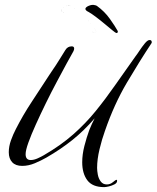

<svg xmlns="http://www.w3.org/2000/svg" viewBox="-20 -677 642 787"><path d="M407 90Q359 90 338 62Q317 34 317 -12Q317 -44 326 -79Q335 -114 346 -144Q351 -157 356.5 -168.5Q362 -180 368 -192Q324 -141 276.5 -103Q229 -65 170 -31Q149 -19 123 -8Q97 3 71 3Q44 3 30 -12Q16 -27 16 -53Q16 -77 25 -102Q34 -127 45 -148Q74 -205 110 -259.5Q146 -314 181 -368Q191 -383 197 -392Q203 -401 209.5 -410.5Q216 -420 225 -435Q231 -444 236.5 -453.5Q242 -463 248 -472Q257 -487 274 -487Q284 -487 284 -478Q284 -473 281 -467Q271 -450 253 -416.5Q235 -383 212.5 -341Q190 -299 168 -254Q146 -209 127 -167Q108 -125 96.5 -93Q85 -61 85 -45Q85 -21 106 -21Q119 -21 134.5 -28Q150 -35 160 -41Q229 -81 280 -126Q331 -171 372 -221.5Q413 -272 452 -328Q491 -384 536 -447Q541 -453 551.5 -469Q562 -485 573.5 -499Q585 -513 593 -513Q602 -513 602 -504Q602 -501 601 -500Q552 -426 500 -338Q448 -250 410 -140Q398 -107 388 -65.5Q378 -24 378 11Q378 23 381 39Q384 55 393 67Q402 79 418 79Q432 79 443 69.5Q454 60 458 60Q460 60 460 64Q460 73 449.5 78.5Q439 84 426.5 87Q414 90 407 90ZM456 -542Q454 -542 440.5 -553Q427 -564 408.5 -579.5Q390 -595 372 -608.5Q354 -622 343 -628Q330 -634 330 -641Q331 -648 344.5 -653.5Q358 -659 368 -656Q370 -656 372.5 -655Q375 -654 377 -653Q409 -630 430.5 -599.5Q452 -569 462 -551Q462 -550 462.5 -550Q463 -550 463 -549Q463 -540 456 -542ZM374 -549Q374 -548 374 -548Q374 -547 374 -547Q374 -546 373 -546Q373 -545 373 -545Q373 -545 373 -544Q372 -544 372 -544Q372 -543 371 -543Q371 -543 371 -543Q370 -542 370 -542Q370 -542 369 -542Q369 -542 368.5 -542Q368 -542 368 -542H369H370L371 -543L372 -544H373V-545V-546L374 -547V-548V-549V-550Q374 -550 373.5 -550Q373 -550 373 -550Q373 -550 373 -550Q373 -550 373 -550Q373 -550 373 -551Q373 -551 373 -551Q373 -551 373 -551L372 -553L371 -554L370 -556L369 -557L368 -559L367 -561L366 -562L365 -564L363 -566L362 -567L361 -569L359 -571L358 -573L356 -575L355 -577L353 -579L352 -580L350 -582L348 -584L347 -586L345 -588L343 -590L341 -592L340 -595L338 -597L336 -599L334 -601L332 -603L330 -605L328 -607L326 -609L324 -611L321 -613L319 -615L317 -617L315 -619L313 -621L310 -623L308 -625L306 -627L304 -629L301 -631L299 -633L296 -635L294 -637L292 -639L289 -641L287 -643L284 -644L282 -646L279 -648L276 -650Q276 -650 276 -650Q276 -650 275 -650Q275 -650 274 -651Q274 -651 273 -651Q272 -652 272 -651V-652H271H270L269 -653H268H267H264H261Q263 -654 264 -653.5Q265 -653 264 -653Q265 -653 267 -653Q268 -653 268 -653Q268 -653 269 -653Q269 -653 269 -653Q270 -653 270 -652Q270 -652 271 -652Q271 -652 272 -652Q272 -652 272 -651Q272 -652 273 -651H274L275 -650H276Q278 -649 279 -648Q281 -647 282 -646Q283 -645 284 -644Q285 -643 287 -643Q288 -642 289 -641Q290 -640 292 -639Q293 -638 294 -637Q295 -636 296 -635Q298 -634 299 -633Q300 -632 301 -631Q302 -630 304 -629Q305 -628 306 -627Q307 -626 308 -625Q309 -624 310 -623Q312 -622 313 -621Q314 -620 315 -619Q316 -618 317 -617Q318 -616 319 -615Q320 -614 321 -613Q322 -612 324 -611Q325 -610 326 -609Q327 -608 328 -607Q329 -606 330 -605Q331 -604 332 -603Q333 -602 334 -601Q335 -600 336 -599Q337 -598 338 -597Q339 -596 340 -595Q341 -593 341 -592Q342 -592 343 -590Q344 -589 345 -588Q346 -587 347 -586Q348 -585 348 -584Q349 -583 350 -582Q351 -581 352 -580Q353 -580 353 -579Q354 -578 355 -577Q356 -576 356 -575Q357 -574 358 -573Q359 -572 359 -571Q360 -570 361 -569Q361 -568 362 -567Q363 -566 363 -566Q364 -565 365 -564Q365 -563 366 -562Q366 -561 367 -561Q367 -560 368 -559Q368 -558 369 -557Q370 -557 370 -556Q370 -555 371 -554Q372 -553 372 -552.5Q372 -552 372 -553Q372 -552 373 -551V-550Q373 -550 373.5 -550Q374 -550 374 -550Q374 -550 374 -550Q374 -550 374 -550Q374 -550 374 -549Q374 -550 374 -549Q374 -549 374 -549ZM367 -542Q367 -542 366 -542Q366 -542 366 -542Q366 -543 365 -543Q365 -543 364 -543Q364 -544 363 -544Q363 -544 362 -544Q362 -545 361 -545Q361 -546 360 -546Q359 -547 358 -547Q358 -548 357 -548Q356 -549 355 -549Q354 -550 353 -551Q352 -551 351 -552Q350 -553 349 -553Q348 -554 347 -555Q346 -555 345 -556Q344 -557 343 -558Q342 -559 341 -560Q339 -561 338 -561Q337 -562 336 -563Q334 -564 332 -566Q329 -568 329 -568L325 -570L323 -572L320 -574L317 -576L314 -578L312 -580L309 -582L306 -584L303 -586L300 -588L297 -590L294 -592L291 -594L289 -596L286 -598L283 -600L280 -602L277 -604L275 -605L272 -607L269 -609L267 -610L264 -612L262 -614L259 -615L257 -616L255 -618L253 -619L251 -620L249 -621L247 -622L245 -623L243 -624Q240 -625 238 -627Q236 -628 235 -629Q234 -629 233 -631Q232 -631 232 -632Q231 -633 230.5 -634Q230 -635 231 -634Q230 -635 230 -637Q230 -639 231 -639Q231 -640 231 -641Q232 -642 233 -642Q233 -643 234 -644Q235 -645 236 -645Q237 -646 238 -647Q239 -648 241 -648Q242 -649 243 -649Q245 -650 246 -651Q247 -651 249 -652Q251 -652 252 -652Q253 -653 255 -653Q257 -653 258 -653Q259 -654 261 -653H258H255L252 -652H249L246 -651L243 -649L241 -648L238 -647L236 -645L234 -644L233 -642L231 -641V-639L230 -637L231 -634L232 -632L233 -631L235 -629L238 -627L243 -624Q243 -624 243 -624Q243 -624 245 -623Q245 -623 247 -622Q248 -622 249 -621Q249 -621 251 -620Q252 -619 253 -619Q254 -618 255 -618Q256 -617 257 -616Q258 -616 259 -615Q261 -614 262 -614Q263 -613 264 -612Q266 -611 267 -610Q268 -610 269 -609Q271 -608 272 -607Q273 -606 275 -605Q276 -604 277 -604Q279 -603 280 -602Q282 -601 283 -600Q284 -599 286 -598Q287 -597 289 -596Q290 -595 291 -594Q293 -593 294 -592Q296 -591 297 -590Q299 -589 300 -588Q301 -587 303 -586Q305 -585 306 -584Q307 -583 309 -582Q310 -581 312 -580Q313 -579 314 -578Q316 -577 317 -576Q318 -575 320 -574Q322 -573 323 -572Q324 -571 325 -570Q327 -569 329 -568Q329 -568 332 -566L336 -563L338 -561L341 -560L343 -558L345 -556L347 -555L349 -553L351 -552L353 -551L355 -549L357 -548L358 -547L360 -546L361 -545L362 -544H363L364 -543H365L366 -542H367H368Q368 -542 367 -542Z"/></svg>

Font: Caramel
Style: Regular
Weight: 400
Designer: Robert E. Leuschke
Foundry: Robert E. Leuschke
Version: Version 1.010